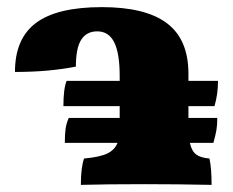

<svg xmlns="http://www.w3.org/2000/svg" viewBox="-20 -517 654 539"><path d="M509 -186H590Q590 -166 587.5 -151.5Q585 -137 579 -116H513Q518 -93 530.5 -83.5Q543 -74 568 -72Q574 -45 574 2Q478 0 387 0Q277 0 207 2Q207 -47 216 -72Q260 -76 281 -86Q302 -96 310 -116H162Q162 -139 164 -154.5Q166 -170 173 -186H316V-219H158Q158 -268 167 -290H316V-303Q316 -368 300.5 -398.5Q285 -429 253 -429Q223 -429 208 -405.5Q193 -382 193 -330Q117 -315 22 -315Q22 -409 81.5 -453Q141 -497 266 -497Q389 -497 449 -451.5Q509 -406 509 -310V-290H592Q592 -252 582 -219H509Z"/></svg>

Font: Vollkorn SC Black
Style: Regular
Weight: 900
Designer: Friedrich Althausen
Foundry: Friedrich Althausen
Version: Version 4.015